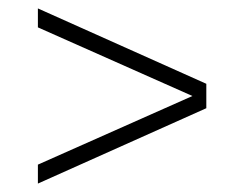

<svg xmlns="http://www.w3.org/2000/svg" viewBox="-20 -481 581 456"><path d="M70 -45V-90L437 -253L70 -416V-461L470 -282V-224Z"/></svg>

Font: Saira Thin ExtraLight
Style: Regular
Weight: 250
Version: Version 1.101